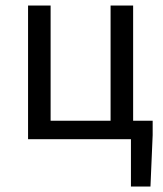

<svg xmlns="http://www.w3.org/2000/svg" viewBox="-20 -506 594 698"><path d="M82 0V-486H164V-67H382V-486H464V-67H535V-15L527 172H456V0Z"/></svg>

Font: CV Source Sans
Style: Regular
Weight: 400
Designer: Paul D. Hunt
Foundry: Adobe Systems Incorporated
Version: Version 3.001